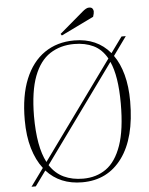

<svg xmlns="http://www.w3.org/2000/svg" viewBox="-61 -962 797 1026"><g transform="rotate(-5 337.5 -449.5)"><path d="M66 14 135 -81Q100 -126 80.5 -192Q61 -258 61 -344Q61 -474 97.5 -563Q134 -652 201.5 -698.5Q269 -745 361 -745Q483 -745 554 -660L615 -744H638L566 -644Q597 -601 614 -538Q631 -475 631 -395Q631 -199 553 -92.5Q475 14 339 14Q219 14 147 -66L89 14ZM157 -111 535 -633Q507 -683 462.5 -704.5Q418 -726 359 -726Q285 -726 229.5 -690Q174 -654 143.5 -574Q113 -494 112 -361Q112 -195 157 -111ZM345 -5Q416 -5 468.5 -42Q521 -79 550.5 -163Q580 -247 580 -388Q580 -536 544 -614L167 -93Q197 -47 242 -26Q287 -5 345 -5ZM420 -895Q429 -903 438 -908Q447 -913 455 -913Q469 -913 474 -905.5Q479 -898 479 -891Q479 -886 477.5 -878Q476 -870 473 -862L298 -777L292 -786Z"/></g></svg>

Font: Literata 72pt ExtraLight
Style: Italic
Weight: 200
Italic angle: -2°
Designer: Latin by Veronika Burian and Jose Scaglione. Greek by Irene Vlachou. Cyrillic by Vera Evstafieva
Foundry: TypeTogether
Version: Version 3.002